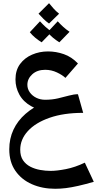

<svg xmlns="http://www.w3.org/2000/svg" viewBox="-20 -749 622 1191"><path d="M322 422Q242.2 422 177.8 393.6Q113.2 365.2 75.4 310.6Q37.5 256 37.5 177.2Q37.5 111 63.4 55.6Q89.2 0.2 138 -42.5Q186.8 -85.2 254.2 -113.8L445.5 -124.2L496 -49Q375.2 -49 287.8 -18.5Q200.2 12 152.9 63.9Q105.5 115.8 105.5 179.5Q105.5 219.5 122.6 244.9Q139.8 270.2 167.8 284.8Q195.8 299.2 228.9 305.1Q262 311 294.2 311Q332.8 311 389 300Q445.2 289 506.2 260L561.8 378.8Q507.2 394.5 465.2 404Q423.2 413.5 389 417.8Q354.8 422 322 422ZM496 -49 295.8 -63Q222.2 -63 173.4 -90.4Q124.5 -117.8 100.2 -162Q76 -206.2 76 -256.2Q76 -313.2 104.4 -351.8Q132.8 -390.2 179 -410.1Q225.2 -430 277.8 -430Q327.5 -430 376 -413.1Q424.5 -396.2 463.5 -355.2L385.8 -265.8Q367.8 -283.2 333.4 -299.6Q299 -316 260.2 -316Q210.8 -316 180.2 -288.2Q149.8 -260.5 149.8 -223.2Q149.8 -197.5 164.8 -176.2Q179.8 -155 204.8 -142.6Q229.8 -130.2 260 -130.2Q303 -130.2 339.9 -138.9Q376.8 -147.5 407.6 -156Q438.5 -164.5 463.5 -164.5ZM284.2 -603Q265.5 -616.2 250 -631.5Q234.5 -646.8 219 -664.2L284.2 -729.2Q299.8 -710.5 313.2 -695.1Q326.8 -679.8 346.5 -664ZM238.2 -486.5Q217.8 -499.2 198.4 -515.2Q179 -531.2 165 -549.2L228 -616.8Q245 -598.2 262.2 -582.4Q279.5 -566.5 301.5 -551.8ZM348.2 -486.5Q327.8 -499.2 308.4 -515.2Q289 -531.2 275 -549.2L338 -616.8Q355 -598.2 372.2 -582.4Q389.5 -566.5 411.5 -551.8Z"/></svg>

Font: Marhey Light
Style: Regular
Weight: 300
Designer: Nur Syamsi & Bustanul Arifin
Foundry: Namelatype
Version: Version 1.000